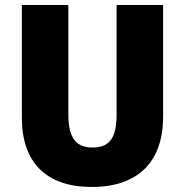

<svg xmlns="http://www.w3.org/2000/svg" viewBox="-20 -734 735 764"><path d="M629 -269V-714H444V-278C444 -184 415 -147 348 -147C284 -147 252 -184 252 -277V-714H67V-265C67 -87 165 10 345 10C533 10 629 -94 629 -269Z"/></svg>

Font: Noto Sans Kannada SemiCondensed Black
Style: Regular
Weight: 900
Width: 4
Designer: Jelle Bosma - Monotype Design Team
Foundry: Monotype Imaging Inc.
Version: Version 2.005